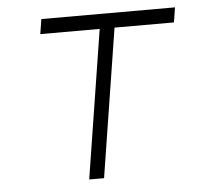

<svg xmlns="http://www.w3.org/2000/svg" viewBox="-44 -597 689 644"><g transform="rotate(-5 300.0 -275.0)"><path d="M231 0 310 -500H110L118 -550H568L560 -500H360L281 0Z"/></g></svg>

Font: JetBrains Mono Thin
Style: Italic
Weight: 100
Italic angle: -9°
Monospace: yes
Designer: Philipp Nurullin, Konstantin Bulenkov
Foundry: JetBrains
Version: Version 2.305; ttfautohint (v1.8.4.7-5d5b)